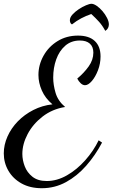

<svg xmlns="http://www.w3.org/2000/svg" viewBox="-31 -907 595 1014"><path d="M190 87Q128 87 83 62Q38 37 13.5 -5Q-11 -47 -11 -97Q-11 -142 8.5 -186Q28 -230 63 -266Q98 -302 145 -326Q192 -350 246 -356Q208 -388 190 -429Q172 -470 172 -511Q172 -564 198.5 -612Q225 -660 272.5 -689.5Q320 -719 381 -719Q439 -719 469.5 -690.5Q500 -662 500 -609Q500 -571 486.5 -536Q473 -501 454 -479Q435 -457 418 -457Q406 -457 395 -467.5Q384 -478 377 -492Q413 -522 437.5 -556.5Q462 -591 462 -629Q462 -660 443.5 -676.5Q425 -693 391 -693Q345 -693 313.5 -665.5Q282 -638 266 -593.5Q250 -549 250 -497Q250 -459 262.5 -416.5Q275 -374 313 -342Q245 -331 194 -291.5Q143 -252 115 -199Q87 -146 87 -94Q87 -62 99.5 -29Q112 4 140.5 26.5Q169 49 216 49Q270 49 322.5 19Q375 -11 419 -60.5Q463 -110 490 -166L508 -154Q472 -86 424 -31.5Q376 23 317 55Q258 87 190 87ZM525 -744Q510 -772 492 -792Q474 -812 451 -833Q422 -823 397.5 -810Q373 -797 349 -778Q342 -782 340 -788.5Q338 -795 338 -800Q338 -815 351.5 -830Q365 -845 384.5 -858Q404 -871 423 -879Q442 -887 452 -887Q464 -887 480 -876Q496 -865 510.5 -848Q525 -831 534.5 -812Q544 -793 544 -778Q544 -768 539.5 -759Q535 -750 525 -744Z"/></svg>

Font: Dancing Script Medium
Style: Regular
Weight: 500
Designer: Pablo Impallari
Foundry: Pablo Impallari
Version: Version 2.000